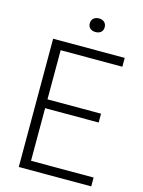

<svg xmlns="http://www.w3.org/2000/svg" viewBox="-134 -993 796 1070"><g transform="rotate(15 264.0 -458.0)"><path d="M83 0V-740H496V-689H140V-405.5H449V-354.5H140V-51H501V0ZM301 -837Q281.5 -837 269.8 -847.2Q258 -857.5 258 -876Q258 -894 269.8 -904.8Q281.5 -915.5 301 -915.5Q320.5 -915.5 332.2 -904.8Q344 -894 344 -876Q344 -857.5 332.2 -847.2Q320.5 -837 301 -837Z"/></g></svg>

Font: Encode Sans Semi Condensed Light
Style: Regular
Weight: 300
Width: 4
Designer: Multiple Designers
Foundry: Impallari Type
Version: Version 3.000; ttfautohint (v1.8.3) -l 8 -r 50 -G 200 -x 14 